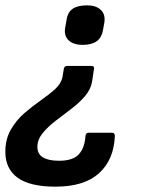

<svg xmlns="http://www.w3.org/2000/svg" viewBox="-35 -524 531 719"><path d="M308 -277Q319 -277 317 -266L310 -220Q305 -189 283 -163.5Q261 -138 231 -115.5Q201 -93 172.5 -71Q144 -49 124.5 -25Q105 -1 105 26Q105 53 126 65.5Q147 78 186 78Q238 78 260 54Q282 30 285 -14Q286 -27 297 -27H384Q396 -27 395 -13Q391 75 335.5 125Q280 175 173 175Q77 175 31 141.5Q-15 108 -15 45Q-15 -3 5.5 -38.5Q26 -74 56 -100Q86 -126 117.5 -148Q149 -170 171.5 -190.5Q194 -211 199 -236L204 -266Q206 -277 216 -277ZM291 -504Q324 -504 342 -487.5Q360 -471 356 -441L351 -413Q346 -383 327 -369.5Q308 -356 275 -356Q240 -356 222 -373Q204 -390 209 -420L214 -448Q218 -478 237 -491Q256 -504 291 -504Z"/></svg>

Font: Sofia Sans
Style: Bold Italic
Weight: 700
Italic angle: -9°
Designer: Botio Nikoltchev, Ani Petrova
Foundry: lettersoup
Version: Version 4.101; ttfautohint (v1.8.4.7-5d5b)